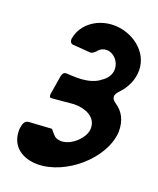

<svg xmlns="http://www.w3.org/2000/svg" viewBox="-141 -835 767 933"><g transform="rotate(20 242.0 -369.0)"><path d="M423 -396C409 -405 403 -415 403 -425C403 -434 408 -443 417 -453C454 -490 475 -538 475 -584C475 -685 378 -750 286 -750C207 -750 128 -702 114 -618V-614C114 -603 120 -593 132 -593L224 -586C231 -587 241 -593 251 -604H250C262 -618 276 -625 294 -625C328 -625 362 -592 362 -551V-548C362 -526 350 -499 315 -478H316C284 -455 242 -449 200 -449C184 -449 166 -450 151 -451H146C137 -451 129 -444 126 -429L110 -331V-325C110 -318 113 -313 117 -313H122L232 -323H239C291 -323 351 -301 351 -241V-237C348 -188 287 -133 237 -133C219 -133 205 -138 196 -149L192 -153C177 -171 175 -174 174 -174H172L59 -167C34 -166 30 -146 26 -119V-112C26 -26 93 12 166 12C310 12 473 -127 484 -267V-275C484 -329 463 -370 423 -396Z"/></g></svg>

Font: Bangerz
Style: Regular
Weight: 400
Designer: vernon adams
Foundry: Vernon Adams
Version: Version 2.10;December 28, 2023;FontCreator 13.0.0.2683 64-bi